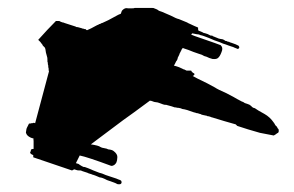

<svg xmlns="http://www.w3.org/2000/svg" viewBox="-20 -487 748 488"><path d="M128.9 -433.6H122.1Q100.6 -412.1 77.1 -385.7L81.1 -381.8L83 -379.9Q84 -378.9 84 -377.9L86.9 -375L88.9 -371.1L93.8 -366.2Q95.7 -363.3 96.7 -353.5Q98.6 -345.7 99.6 -342.8Q100.6 -341.8 100.6 -333V-330.1Q101.6 -329.1 101.6 -325.2Q101.6 -322.3 102.5 -321.3Q102.5 -314.5 103.5 -313.5Q103.5 -306.6 104.5 -305.7L69.3 -173.8Q68.4 -174.8 64.5 -174.8L62.5 -173.8H59.6Q58.6 -172.9 53.7 -172.9L48.8 -163.1Q46.9 -160.2 45.9 -150.4Q45.9 -148.4 46.9 -147.5Q47.9 -143.6 53.7 -139.6Q57.6 -136.7 65.4 -134.8Q64.5 -132.8 65.4 -128.9V-120.1V-108.4H63.5Q60.5 -108.4 58.6 -106.4Q58.6 -102.5 57.6 -101.6Q56.6 -100.6 56.6 -99.6Q56.6 -95.7 64.5 -92.8V-87.9Q64.5 -86.9 65.4 -86.9L163.1 -53.7Q168 -56.6 168.9 -56.6L174.8 -54.7Q175.8 -53.7 185.5 -53.7Q186.5 -52.7 202.1 -47.9Q203.1 -46.9 210 -44.9Q211.9 -44.9 212.9 -43.9Q213.9 -43 215.8 -43L221.7 -41Q223.6 -40 227.5 -38.6Q231.4 -37.1 233.4 -36.1Q239.3 -36.1 252 -29.3Q275.4 -21.5 277.3 -19.5Q278.3 -18.6 283.2 -18.6Q289.1 -18.6 289.1 -24.4Q288.1 -28.3 287.1 -28.3Q286.1 -29.3 280.3 -31.2Q279.3 -32.2 263.7 -37.1L249 -42Q238.3 -46.9 232.4 -47.9Q211.9 -55.7 210.9 -56.6Q204.1 -59.6 195.3 -62.5Q191.4 -62.5 190.4 -63.5Q189.5 -64.5 188.5 -64.5Q181.6 -68.4 179.7 -70.3L172.9 -72.3L182.6 -91.8Q202.1 -87.9 262.7 -65.4Q266.6 -65.4 267.6 -66.4Q271.5 -67.4 275.4 -73.2Q278.3 -80.1 278.3 -87.9Q278.3 -95.7 269.5 -102.5Q265.6 -106.4 254.9 -107.4Q252 -109.4 245.1 -110.4Q238.3 -111.3 235.4 -113.3Q230.5 -117.2 210.9 -120.1Q242.2 -143.6 293 -181.6Q315.4 -197.3 361.3 -231.4Q362.3 -230.5 365.2 -230.5Q366.2 -229.5 368.2 -229.5Q371.1 -227.5 380.9 -226.6Q381.8 -226.6 386.7 -224.6Q391.6 -222.7 394.5 -221.7L398.4 -220.7Q404.3 -220.7 405.3 -219.7Q408.2 -218.8 416 -216.8L421.9 -214.8Q422.9 -213.9 427.7 -213.9Q428.7 -212.9 433.6 -212.9Q440.4 -211.9 443.4 -210Q453.1 -209 473.6 -201.2Q475.6 -201.2 477.5 -200.2Q479.5 -199.2 482.4 -199.2L488.3 -197.3Q490.2 -197.3 491.2 -196.3Q492.2 -195.3 494.1 -195.3Q495.1 -194.3 499 -194.3Q500 -193.4 502 -193.4Q504.9 -193.4 505.9 -192.4Q506.8 -191.4 510.7 -191.4L516.6 -189.5Q517.6 -188.5 519.5 -188.5Q550.8 -178.7 579.1 -170.9L583 -167Q592.8 -164.1 610.4 -158.2Q617.2 -156.2 640.6 -149.4Q641.6 -149.4 675.8 -142.6Q679.7 -144.5 684.6 -148.4Q688.5 -149.4 688.5 -154.3Q688.5 -158.2 687.5 -159.2L686.5 -160.2Q685.5 -160.2 685.5 -162.1L684.6 -163.1Q683.6 -164.1 683.6 -165Q683.6 -166 682.6 -166L679.7 -168.9L678.7 -170.9Q677.7 -171.9 677.7 -172.9Q677.7 -173.8 676.8 -173.8Q675.8 -173.8 675.8 -175.8L674.8 -176.8Q666 -189.5 652.3 -197.3L636.7 -206.1L627.9 -211.9Q623 -212.9 621.1 -214.8L619.1 -216.8L617.2 -218.8Q616.2 -218.8 615.2 -219.7Q615.2 -220.7 614.3 -220.7Q613.3 -220.7 612.3 -221.7Q610.4 -221.7 609.4 -222.7Q601.6 -224.6 598.6 -227.5Q592.8 -229.5 591.8 -230.5Q582 -235.4 574.2 -240.2Q565.4 -245.1 555.7 -250Q533.2 -259.8 526.4 -264.6Q521.5 -267.6 507.3 -274.9Q493.2 -282.2 482.4 -287.1L469.7 -293.9Q470.7 -293.9 471.7 -294.9L473.6 -296.9Q475.6 -298.8 472.7 -300.8L470.7 -301.8Q470.7 -302.7 469.7 -302.7Q468.8 -302.7 466.8 -305.7Q466.8 -307.6 464.8 -307.6H454.1L448.2 -310.5Q446.3 -310.5 445.3 -311.5Q444.3 -311.5 443.4 -312.5Q442.4 -313.5 440.4 -313.5Q439.5 -314.5 434.6 -316.4L428.7 -318.4L421.9 -320.3Q423.8 -322.3 427.7 -331.1Q429.7 -333 430.7 -335.9Q431.6 -336.9 431.6 -339.8L435.5 -347.7Q435.5 -349.6 439.5 -356.4Q439.5 -357.4 440.4 -358.4Q441.4 -359.4 441.4 -360.4Q441.4 -361.3 442.4 -362.3L443.4 -363.3L444.3 -365.2L449.2 -363.3L458 -360.4Q459 -360.4 461.9 -358.9Q464.8 -357.4 471.7 -355Q478.5 -352.5 484.4 -350.6Q487.3 -349.6 493.2 -347.7Q499 -343.8 504.9 -342.8Q512.7 -338.9 517.6 -337.9Q518.6 -336.9 524.4 -336.9Q531.2 -336.9 534.2 -339.8Q539.1 -343.8 543 -354.5Q547.9 -365.2 541 -372.1L525.4 -377.9Q517.6 -380.9 500 -386.7Q467.8 -397.5 465.8 -399.4L468.8 -402.3Q481.4 -399.4 485.4 -399.4L490.2 -397.5Q492.2 -397.5 499 -395Q505.9 -392.6 510.7 -390.6Q525.4 -383.8 538.1 -379.9Q548.8 -375 553.7 -374Q555.7 -373 561.5 -371.1L567.4 -369.1Q574.2 -367.2 575.2 -366.2L585 -362.3L587.9 -365.2Q588.9 -368.2 585.9 -371.1Q581.1 -374 566.4 -378.9Q564.5 -378.9 563.5 -379.9Q562.5 -380.9 560.5 -380.9Q558.6 -380.9 557.6 -381.8Q556.6 -382.8 554.7 -382.8Q552.7 -382.8 551.8 -383.8Q549.8 -385.7 546.9 -386.7Q544.9 -387.7 542 -387.7Q535.2 -388.7 532.2 -390.6L522.5 -394.5Q521.5 -394.5 520.5 -395.5L519.5 -396.5H515.6L511.7 -398.4L507.8 -400.4L502 -402.3Q496.1 -403.3 494.1 -405.3L484.4 -409.2Q483.4 -410.2 483.4 -417Q478.5 -418.9 473.1 -421.4Q467.8 -423.8 464.8 -425.3Q461.9 -426.8 459.5 -427.7Q457 -428.7 456.1 -429.7Q452.1 -431.6 434.6 -438.5Q428.7 -439.5 414.1 -447.3Q410.2 -449.2 391.6 -457Q383.8 -459 380.9 -461.9Q379.9 -462.9 372.1 -465.8Q371.1 -466.8 367.2 -466.8H322.3Q321.3 -465.8 314.5 -465.8H305.7Q301.8 -466.8 297.9 -465.8Q293.9 -463.9 292 -461.9Q289.1 -460 287.1 -452.1Q283.2 -451.2 269.5 -443.4Q255.9 -435.5 240.2 -428.7Q238.3 -428.7 237.3 -427.7Q236.3 -426.8 235.4 -426.8Q234.4 -425.8 232.4 -425.8Q231.4 -425.8 229.5 -423.8Q227.5 -423.8 226.6 -422.9L224.6 -421.9Q210.9 -414.1 201.2 -410.2L199.2 -411.1L197.3 -413.1H194.3Q193.4 -414.1 191.4 -414.1Q189.5 -414.1 188.5 -415Q185.5 -416 177.7 -418Q173.8 -418 172.9 -418.9Q171.9 -419.9 170.9 -419.9Q161.1 -422.9 143.6 -428.7Q142.6 -429.7 140.6 -429.7Q138.7 -429.7 137.7 -430.7Q135.7 -430.7 134.8 -431.6Q133.8 -431.6 132.8 -432.6Q131.8 -433.6 128.9 -433.6Z"/></svg>

Font: My Font
Style: x-wing-ships
Weight: 500
Version: Version 0.001